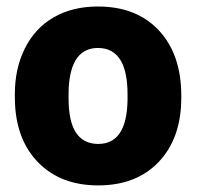

<svg xmlns="http://www.w3.org/2000/svg" viewBox="-20 -558 602 588"><path d="M25.4 -269Q25.4 -348.1 56.2 -409.9Q86.9 -471.7 144.5 -504.9Q202.1 -538.1 279.8 -538.1Q398.4 -538.1 466.8 -464.6Q535.2 -391.1 535.2 -264.6V-258.8Q535.2 -135.3 466.6 -62.7Q397.9 9.8 280.8 9.8Q168 9.8 99.6 -57.9Q31.2 -125.5 25.9 -241.2ZM189.9 -258.8Q189.9 -185.5 212.9 -151.4Q235.8 -117.2 280.8 -117.2Q368.7 -117.2 370.6 -252.4V-269Q370.6 -411.1 279.8 -411.1Q197.3 -411.1 190.4 -288.6Z"/></svg>

Font: TypoPRO Roboto
Style: Regular
Weight: 900
Designer: Google
Version: Version 2.136; 2016